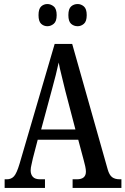

<svg xmlns="http://www.w3.org/2000/svg" viewBox="-20 -932 622 952"><path d="M3 0V-43H14Q36 -43 49.5 -58Q63 -73 77 -120L251 -714H338L514 -92Q522 -64 536 -53.5Q550 -43 574 -43H582V0H340V-43H361Q406 -43 406 -81Q406 -92 402.5 -108Q399 -124 395 -138L368 -239H167L143 -147Q141 -135 136.5 -117.5Q132 -100 132 -87Q132 -67 143 -55Q154 -43 179 -43H203V0ZM184 -290H354L304 -481Q294 -524 285 -559Q276 -594 271 -622Q265 -594 256.5 -560Q248 -526 238 -490ZM365 -802Q346 -802 332.5 -814Q319 -826 319 -857Q319 -888 332.5 -900Q346 -912 365 -912Q382 -912 396 -900Q410 -888 410 -857Q410 -826 396 -814Q382 -802 365 -802ZM215 -802Q197 -802 184 -814Q171 -826 171 -857Q171 -888 184 -900Q197 -912 215 -912Q232 -912 246.5 -900Q261 -888 261 -857Q261 -826 246.5 -814Q232 -802 215 -802Z"/></svg>

Font: Noto Serif Lao ExtraCondensed Medium
Style: Regular
Weight: 500
Width: 2
Designer: Monotype Design Team
Foundry: Monotype Imaging Inc.
Version: Version 2.003; ttfautohint (v1.8.4.7-5d5b)